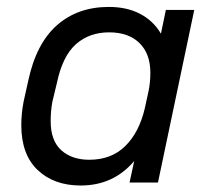

<svg xmlns="http://www.w3.org/2000/svg" viewBox="-20 -540 609 568"><path d="M43 -169.9Q43 -204.1 49.8 -239.3L63.5 -300.8Q86.9 -411.1 148.4 -465.3Q210 -519.5 301.8 -519.5Q355.5 -519.5 394.5 -499Q433.6 -478.5 456.1 -440.4L470.7 -510.7H554.7L447.3 0H363.3L377 -63.5Q315.4 8.8 218.8 8.8Q139.6 8.8 91.3 -37.1Q43 -83 43 -169.9ZM408.2 -218.8 419.9 -272.5Q424.8 -296.9 424.8 -325.2Q424.8 -380.9 392.6 -412.6Q360.4 -444.3 302.7 -444.3Q244.1 -444.3 204.6 -409.2Q165 -374 148.4 -294.9L134.8 -238.3Q129.9 -211.9 129.9 -181.6Q129.9 -124 161.1 -95.7Q192.4 -67.4 244.1 -67.4Q309.6 -67.4 350.6 -107.9Q391.6 -148.4 408.2 -218.8Z"/></svg>

Font: Dinish Expanded
Style: Italic
Weight: 400
Width: 7
Italic angle: -12°
Designer: Charles Nix
Foundry: Playbeing
Version: Version 2.005; ttfautohint (v1.8.3)